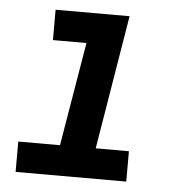

<svg xmlns="http://www.w3.org/2000/svg" viewBox="-43 -562 587 605"><g transform="rotate(5 250.0 -260.0)"><path d="M28 0V-96H160L215 -424H109V-520H343L273 -96H378V0Z"/></g></svg>

Font: Iosevka SS04
Style: Bold Italic
Weight: 700
Italic angle: -9°
Monospace: yes
Designer: Belleve Invis
Foundry: Belleve Invis
Version: Version 19.0.0; ttfautohint (v1.8.4)